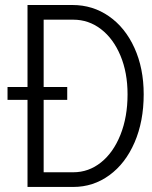

<svg xmlns="http://www.w3.org/2000/svg" viewBox="-20 -740 602 760"><path d="M88.9 -344.7H9.8V-395.5H88.9V-720.2H267.1Q347.2 -720.2 411.4 -675.5Q475.6 -630.9 512.2 -550.3Q548.8 -469.7 548.8 -366.7Q548.8 -259.8 512.7 -176.3Q476.6 -92.8 412.8 -46.4Q349.1 0 270 0H88.9ZM484.9 -366.7Q484.9 -452.6 456.8 -519.8Q428.7 -586.9 379.9 -624.5Q331.1 -662.1 270 -662.1H152.8V-395.5H246.1V-344.7H152.8V-58.1H270Q331.1 -58.1 379.9 -97.2Q428.7 -136.2 456.8 -206.5Q484.9 -276.9 484.9 -366.7Z"/></svg>

Font: Reddit Mono Light
Style: Regular
Weight: 300
Monospace: yes
Designer: Stephen Hutchings
Foundry: Reddit
Version: Version 1.011